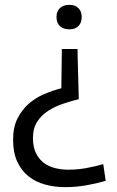

<svg xmlns="http://www.w3.org/2000/svg" viewBox="-20 -566 484 792"><path d="M300 -346 305 -157Q273 -149 240 -138Q207 -127 179 -109Q151 -91 133.5 -64Q116 -37 116 3Q116 41 128.5 66Q141 91 161 106Q181 121 207.5 127.5Q234 134 261 134Q299 134 335 127.5Q371 121 406 111L416 180Q378 191 335.5 198.5Q293 206 248 206Q206 206 167 195.5Q128 185 98.5 162Q69 139 51.5 101.5Q34 64 34 10Q34 -41 52 -77Q70 -113 98.5 -138Q127 -163 162.5 -178Q198 -193 233 -202L235 -346V-364H300ZM266 -546Q290 -546 303.5 -532.5Q317 -519 317 -496Q317 -472 303.5 -458.5Q290 -445 266 -445Q241 -445 227 -458.5Q213 -472 213 -496Q213 -519 227 -532.5Q241 -546 266 -546Z"/></svg>

Font: Encode Sans
Style: Regular
Weight: 400
Designer: Pablo Impallari, Andres Torresi
Foundry: Pablo Impallari, Andres Torresi
Version: Version 1.000; ttfautohint (v1.00) -l 8 -r 50 -G 200 -x 14 -